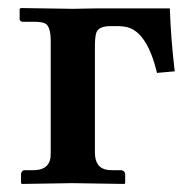

<svg xmlns="http://www.w3.org/2000/svg" viewBox="-20 -456 477 477"><path d="M106 -77.1V-354Q106 -391.1 91.8 -397.9Q82.5 -401.9 64.9 -401.9H35.2Q30.3 -403.3 28.8 -407.2V-434.1L32.2 -436L161.1 -434.1L216.8 -435.1H401.9Q404.8 -355.5 414.1 -278.8L370.1 -274.9Q346.2 -374 297.4 -388.2Q287.1 -390.6 276.9 -391.1H254.9Q224.6 -391.1 219.2 -374.5Q215.8 -363.8 215.8 -340.8V-77.1Q215.8 -37.6 248.5 -33.7Q253.9 -33.2 258.8 -33.2H282.2Q290 -31.2 291 -23.9V-1L289.1 1Q288.1 1 159.2 -1L34.2 1L32.2 -1V-23.9Q33.7 -32.2 40 -33.2H63Q101.1 -33.2 105.5 -64.5Q106 -70.8 106 -77.1Z"/></svg>

Font: Linux Libertine O
Style: Bold
Weight: 700
Designer: Philipp H. Poll
Foundry: Philipp H. Poll
Version: Version 5.0.0